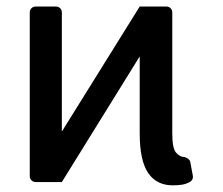

<svg xmlns="http://www.w3.org/2000/svg" viewBox="-20 -548 671 578"><path d="M69.6 -18.1V-510.3Q69.6 -518.1 74.8 -523.3Q79.9 -528.4 87.7 -528.4H148.1Q155.9 -528.4 161 -523.3Q166.2 -518.1 166.2 -510.3V-152L400.6 -528.4H480.5Q488.3 -528.4 493.4 -523.3Q498.6 -518.1 498.6 -510.3V-146.3Q498.6 -102.3 509.6 -89.1Q521 -75.3 535.5 -75.3Q542.3 -73.2 547.2 -69.1Q552.2 -65 552.9 -60L560.7 -17.8Q561.4 -12.8 559.1 -8Q556.8 -3.2 551.8 -0.4Q540.1 6 528.1 8Q516 9.9 500 9.9Q451.3 9.9 426 -27.3Q400.6 -64.6 400.6 -146.3V-378.2L166.2 0H87.7Q79.9 0 74.8 -5.1Q69.6 -10.3 69.6 -18.1Z"/></svg>

Font: DeltaSans
Style: Regular
Weight: 400
Designer: Rasmus Andersson
Foundry: rsms
Version: Version 3.012